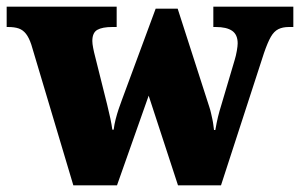

<svg xmlns="http://www.w3.org/2000/svg" viewBox="-26 -556 900 576"><path d="M68 -422Q61 -443 52 -454.5Q43 -466 30.5 -470.5Q18 -475 -2 -475H-6V-536H324V-475H311Q281 -475 266 -466.5Q251 -458 251 -433Q251 -425 253.5 -412Q256 -399 259 -388L284 -288Q290 -264 295.5 -242Q301 -220 305 -201Q309 -182 311 -167H315Q317 -183 321 -198.5Q325 -214 330 -229Q335 -244 340 -257L441 -530H507L602 -235Q605 -226 607 -217Q609 -208 611 -199Q613 -190 614 -181.5Q615 -173 616 -166H620Q624 -189 628 -205.5Q632 -222 638 -241L678 -376Q682 -389 684.5 -403.5Q687 -418 687 -426Q687 -452 670.5 -463.5Q654 -475 621 -475H614V-536H854V-475H841Q822 -475 809 -468.5Q796 -462 786.5 -445.5Q777 -429 766 -397L637 0H508L420 -269L325 0H194Z"/></svg>

Font: Noto Serif Tibetan Black
Style: Regular
Weight: 900
Version: Version 2.103